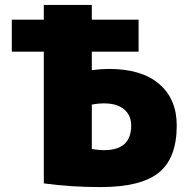

<svg xmlns="http://www.w3.org/2000/svg" viewBox="-20 -750 771 780"><path d="M353 -325V-145Q378 -140 403 -140Q513 -140 513 -240Q513 -281 484.5 -305.5Q456 -330 403 -330Q378 -330 353 -325ZM353 -465Q390 -470 423 -470Q555 -470 626.5 -409Q698 -348 698 -240Q698 -108 625.5 -49Q553 10 388 10Q266 10 158 -5V-540H28V-670H158V-730H353V-670H543V-540H353Z"/></svg>

Font: Mplus 1p Black
Style: Regular
Weight: 900
Version: Version 1.061